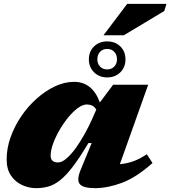

<svg xmlns="http://www.w3.org/2000/svg" viewBox="-20 -962 884 997"><path d="M399 -80.5 456 -219H439Q394 -143.5 358.5 -97Q323 -50.5 292.2 -26.2Q261.5 -2 231.5 6.5Q201.5 15 167.5 15Q130 15 95 -1Q60 -17 37.2 -50Q14.5 -83 14.5 -134.5Q14.5 -192 35 -249.5Q55.5 -307 90.5 -358.5Q125.5 -410 170.8 -450.2Q216 -490.5 265.8 -513.8Q315.5 -537 364.5 -537Q459.5 -537 498.5 -430L567.5 -522H749.5L602.5 -109.5Q640 -113 672.2 -124.5Q704.5 -136 742.5 -161L772 -115.5Q687 -40 612.8 -12.5Q538.5 15 473.5 15Q413 15 394.8 -5.5Q376.5 -26 399 -80.5ZM243 -153.5Q243 -118.5 281.5 -118.5Q302 -118.5 326.2 -139.8Q350.5 -161 374.8 -195Q399 -229 420.8 -268.5Q442.5 -308 458.5 -344L480 -393Q469.5 -409 457.5 -414.2Q445.5 -419.5 431 -419.5Q409.5 -419.5 384.2 -401Q359 -382.5 334.2 -352.2Q309.5 -322 288.8 -286.2Q268 -250.5 255.5 -215.5Q243 -180.5 243 -153.5ZM536.5 -747Q578 -747 604.8 -721Q631.5 -695 631.5 -653.5Q631.5 -613 604.8 -586.5Q578 -560 536.5 -560Q495.5 -560 468.5 -586.5Q441.5 -613 441.5 -653.5Q441.5 -695 468.5 -721Q495.5 -747 536.5 -747ZM536.5 -601.5Q559 -601.5 573.2 -616.2Q587.5 -631 587.5 -653.5Q587.5 -678 573.2 -693Q559 -708 536.5 -708Q514 -708 499.8 -693Q485.5 -678 485.5 -653.5Q485.5 -631 499.8 -616.2Q514 -601.5 536.5 -601.5ZM517.5 -779 640.5 -942H844.5L833 -905L623.5 -779Z"/></svg>

Font: Newsreader Caption ExtraBold
Style: Italic
Weight: 800
Italic angle: -17°
Designer: Hugues Gentile
Foundry: Production Type
Version: Version 1.001